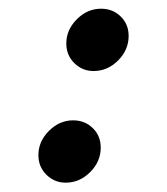

<svg xmlns="http://www.w3.org/2000/svg" viewBox="-20 -423 373 430"><path d="M189.6 -263.9Q164.6 -263.9 146.5 -281.6Q128.5 -299.3 128.5 -325.7Q128.5 -356.2 152.1 -379.9Q175.7 -403.5 206.2 -403.5Q232.6 -403.5 250.3 -386.1Q268.1 -368.8 268.1 -342.4Q268.1 -311.1 244.4 -287.5Q220.8 -263.9 189.6 -263.9ZM127.1 -13.9Q102.1 -13.9 84 -31.6Q66 -49.3 66 -75.7Q66 -106.2 89.6 -129.9Q113.2 -153.5 143.8 -153.5Q170.1 -153.5 187.8 -136.1Q205.6 -118.8 205.6 -92.4Q205.6 -61.1 181.9 -37.5Q158.3 -13.9 127.1 -13.9Z"/></svg>

Font: Afacad SemiBold
Style: Italic
Weight: 600
Italic angle: -14°
Designer: Kristian Moeller
Foundry: Dicotype
Version: Version 1.000